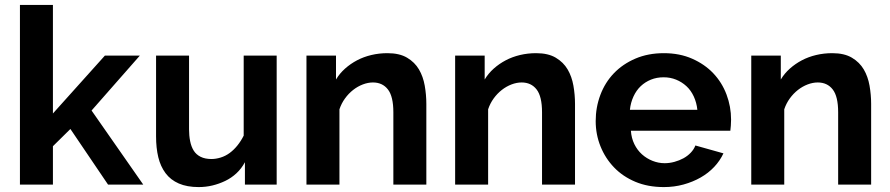

<svg xmlns="http://www.w3.org/2000/svg" viewBox="-20 -750 3615 780"><path d="M419 0 266 -226 195 -156V0H61V-730H195V-289L406 -524H548L352 -301L562 0Z M975 0V-91Q961 -65 940.5 -46Q920 -27 895 -15Q870 -3 843 3.5Q816 10 787 10Q740 10 706.5 -4.5Q673 -19 652.5 -46.5Q632 -74 623 -111.5Q614 -149 614 -196V-524H748V-224Q748 -199 752.5 -176.5Q757 -154 767 -138Q777 -122 795 -113Q813 -104 839 -104Q857 -104 876.5 -110Q896 -116 913 -128.5Q930 -141 944.5 -159Q959 -177 970 -199V-524H1104V0Z M1712 0H1578V-294Q1578 -358 1556 -386.5Q1534 -415 1495 -415Q1475 -415 1454 -407Q1433 -399 1414.5 -384.5Q1396 -370 1381.5 -350Q1367 -330 1359 -306V0H1225V-524H1345V-427Q1360 -452 1382 -471.5Q1404 -491 1430.5 -505Q1457 -519 1488.5 -526.5Q1520 -534 1554 -534Q1603 -534 1634 -515.5Q1665 -497 1682 -468Q1699 -439 1705.5 -402Q1712 -365 1712 -328Z M2316 0H2182V-294Q2182 -358 2160 -386.5Q2138 -415 2099 -415Q2079 -415 2058 -407Q2037 -399 2018.5 -384.5Q2000 -370 1985.5 -350Q1971 -330 1963 -306V0H1829V-524H1949V-427Q1964 -452 1986 -471.5Q2008 -491 2034.5 -505Q2061 -519 2092.5 -526.5Q2124 -534 2158 -534Q2207 -534 2238 -515.5Q2269 -497 2286 -468Q2303 -439 2309.5 -402Q2316 -365 2316 -328Z M2677 10Q2612 10 2561 -11.5Q2510 -33 2474.5 -70Q2439 -107 2419.5 -155.5Q2400 -204 2400 -258Q2400 -314 2419 -364.5Q2438 -415 2474 -452.5Q2510 -490 2561.5 -512Q2613 -534 2677 -534Q2741 -534 2792 -511.5Q2843 -489 2878 -452Q2913 -415 2931.5 -366Q2950 -317 2950 -264Q2950 -251 2949 -239Q2948 -227 2947 -219H2543Q2545 -189 2557 -164.5Q2569 -140 2588 -123Q2607 -106 2631 -96.5Q2655 -87 2680 -87Q2700 -87 2720 -92.5Q2740 -98 2756.5 -107Q2773 -116 2786 -129.5Q2799 -143 2805 -159L2919 -127Q2905 -97 2881.5 -72Q2858 -47 2826.5 -29Q2795 -11 2757 -0.5Q2719 10 2677 10ZM2813 -304Q2810 -333 2798.5 -358Q2787 -383 2768.5 -400Q2750 -417 2726.5 -426.5Q2703 -436 2676 -436Q2648 -436 2624.5 -426.5Q2601 -417 2583 -400Q2565 -383 2553.5 -358Q2542 -333 2539 -304Z M3519 0H3385V-294Q3385 -358 3363 -386.5Q3341 -415 3302 -415Q3282 -415 3261 -407Q3240 -399 3221.5 -384.5Q3203 -370 3188.5 -350Q3174 -330 3166 -306V0H3032V-524H3152V-427Q3167 -452 3189 -471.5Q3211 -491 3237.5 -505Q3264 -519 3295.5 -526.5Q3327 -534 3361 -534Q3410 -534 3441 -515.5Q3472 -497 3489 -468Q3506 -439 3512.5 -402Q3519 -365 3519 -328Z"/></svg>

Font: Rising Sun
Style: Bold
Weight: 700
Designer: Matt McInerney, Pablo Impallari, Rodrigo Fuenzalida (Raleway font), Stephen Hutchings (Greek), Cristiano Sobral (main ch
Foundry: The Rising Sun Project Authors
Version: Version 4.327; ttfautohint (v1.8.4.7-5d5b-dirty)